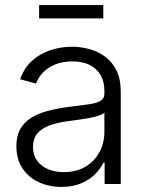

<svg xmlns="http://www.w3.org/2000/svg" viewBox="-20 -735 582 767"><path d="M225.1 11.7Q175.8 11.7 135 -7.1Q94.2 -25.9 69.8 -62.5Q45.4 -99.1 45.4 -151.4Q45.4 -191.9 60.8 -219.2Q76.2 -246.6 104.2 -264.2Q132.3 -281.7 170.9 -292Q209.5 -302.2 255.4 -308.1Q301.3 -314 332.8 -318.1Q364.3 -322.3 380.6 -331.5Q397 -340.8 397 -361.3V-373Q397 -409.2 381.8 -435.3Q366.7 -461.4 338.1 -475.6Q309.6 -489.7 269 -489.7Q230 -489.7 200.4 -477.5Q170.9 -465.3 151.6 -445.1Q132.3 -424.8 124 -400.9L60.5 -418.5Q76.2 -463.4 107.7 -491.9Q139.2 -520.5 180.9 -534.4Q222.7 -548.3 267.6 -548.3Q301.3 -548.3 335.7 -539.3Q370.1 -530.3 398.9 -509.5Q427.7 -488.8 445.1 -454.1Q462.4 -419.4 462.4 -368.2V0H397.9V-85.9H393.6Q381.8 -61 359.4 -38.8Q336.9 -16.6 303.5 -2.4Q270 11.7 225.1 11.7ZM234.9 -47.4Q284.7 -47.4 321 -68.8Q357.4 -90.3 377.2 -127.2Q397 -164.1 397 -208V-284.7Q390.1 -278.3 374 -272.9Q357.9 -267.6 337.2 -263.7Q316.4 -259.8 294.7 -256.8Q272.9 -253.9 255.4 -251.5Q210 -246.1 177.7 -233.9Q145.5 -221.7 128.7 -201.2Q111.8 -180.7 111.8 -148.4Q111.8 -116.2 127.7 -93.8Q143.6 -71.3 171.4 -59.3Q199.2 -47.4 234.9 -47.4ZM392.6 -714.8V-661.6H136.2V-714.8Z"/></svg>

Font: Inter 17pt Light
Style: Regular
Weight: 300
Version: Version 4.001;git-66647c0bb